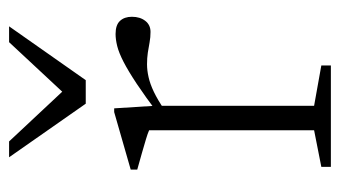

<svg xmlns="http://www.w3.org/2000/svg" viewBox="-179 -551 730 412"><g transform="rotate(-90 186.0 -345.0)"><path d="M319 -462Q338.5 -462 347.2 -452.5Q356 -443 356 -427Q356 -409.5 347.2 -398.2Q338.5 -387 323.5 -387Q312 -387 301.2 -389Q290.5 -391 279 -392.8Q267.5 -394.5 254 -394.5Q241 -394.5 226.5 -391.2Q212 -388 194.8 -379.8Q177.5 -371.5 157 -357.5L146.5 -369.5Q185 -398.5 212.5 -416.8Q240 -435 259.5 -445Q279 -455 293.2 -458.5Q307.5 -462 319 -462ZM165 -378V-36L251.5 -20.5V0H34V-20.5L112.5 -36V-390Q106 -393 93.2 -396.8Q80.5 -400.5 63.5 -405.5Q46.5 -410.5 28 -415.5V-429.5L151.5 -465H159.5ZM205 -566H185.5L301.5 -690.5H335.5L220 -526H169.5L54.5 -690.5H88.5Z"/></g></svg>

Font: Newsreader Light
Style: Regular
Weight: 300
Designer: Hugues Gentile
Foundry: Production Type
Version: Version 1.003